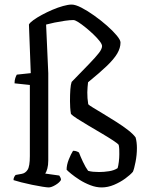

<svg xmlns="http://www.w3.org/2000/svg" viewBox="-20 -820 636 840"><path d="M192.9 0Q185.9 0 165.5 -3.2Q145.2 -6.3 120.4 -11.5Q95.6 -16.6 73.3 -22.3Q51.1 -28 39.1 -32Q39.1 -40.2 42.3 -45.9Q45.4 -51.6 48.4 -54.6L75 -59.4Q91 -62.1 100.8 -77.2Q110.6 -92.3 110.6 -137.3V-448.3L43.6 -455.4Q43.6 -468.8 47.1 -478.9Q50.6 -488.9 53.6 -493.5L114.6 -500L106.6 -712.8Q110.6 -720.8 126.2 -732.1Q141.8 -743.4 163.5 -755.1Q185.3 -766.9 209.4 -777.2Q233.5 -787.5 255.9 -793.7Q278.3 -800 293.6 -800Q310.1 -800 336.3 -786.5Q362.5 -773 392 -752Q421.5 -731 447.7 -708Q473.9 -685 490.5 -665Q507.2 -645 507.2 -634Q507.2 -610 492.7 -585.4Q478.1 -560.9 447 -531.1Q415.9 -501.4 365.2 -460Q364.2 -450 363.1 -438.5Q362 -427.1 362 -416.1Q362 -403.1 362.8 -390.5Q363.7 -377.9 366 -363.9Q369 -359.9 387.7 -348.7Q406.4 -337.6 433.2 -321.2Q460.1 -304.9 488.6 -286.9Q517.1 -268.9 540 -251.1Q562.9 -233.3 573.2 -218.8Q576 -209.5 577.5 -197.3Q579 -185 579 -172.6Q579 -142 572.9 -111.2Q566.9 -80.5 561.4 -68.4Q550.2 -55.2 528.1 -39Q506.1 -22.9 478.9 -11.4Q451.7 0 424.6 0Q400.6 0 375.4 -9.7Q350.3 -19.3 328.5 -33.1Q306.7 -47 291.5 -59.5Q276.2 -72 271.4 -77.6Q271.4 -98 280.8 -122Q290.3 -146 299.6 -160.4Q309.6 -160.4 316.6 -157.4Q323.6 -154.4 325.6 -152.4Q331.5 -136.4 343 -111.8Q354.6 -87.3 365.5 -72.7Q375.1 -69.8 387.2 -68.6Q399.3 -67.4 413.6 -67.4Q434.3 -67.4 456.9 -70.9Q479.6 -74.4 494.6 -84.4Q497.6 -94.1 499.8 -111.7Q502 -129.3 502 -145Q502 -157 501.7 -167.1Q501.3 -177.2 499.3 -186.2Q495 -192.2 474.6 -205.6Q454.2 -219 425.8 -235.8Q397.4 -252.7 368.4 -269.7Q339.4 -286.7 317.9 -300.6Q296.4 -314.5 290.4 -321.5Q288 -335.5 287.1 -349.8Q286.2 -364.1 286.2 -377.1Q286.2 -407.2 287.8 -428.8Q289.4 -450.3 293.4 -461.5Q340.9 -510.3 370.1 -540.5Q399.3 -570.7 412.9 -588.5Q426.5 -606.2 426.5 -618.5Q426.5 -626.3 416.1 -639.9Q405.6 -653.5 389.1 -669.3Q372.5 -685.2 354.8 -699.5Q337.1 -713.9 322.7 -723.1Q308.2 -732.3 301 -732.3Q286.1 -732.3 263.2 -729Q240.3 -725.6 218.5 -721.2Q196.7 -716.7 181.7 -712.5L191.2 -500V-118.7Q191.2 -97.5 187.1 -82.5Q182.9 -67.6 177.9 -60.6L239.3 -52Q241.3 -49 244 -44Q246.8 -39 246.8 -32.7Q239.8 -20.7 222.2 -10.4Q204.7 0 192.9 0Z"/></svg>

Font: Texturina Medium
Style: Regular
Weight: 500
Designer: Guillermo Torres Carreño
Foundry: Omnibus-Type
Version: Version 1.003